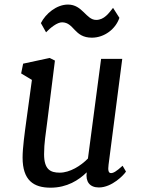

<svg xmlns="http://www.w3.org/2000/svg" viewBox="-20 -826 629 855"><path d="M80.6 -124.5C80.6 -22.5 129.9 9.8 205.1 9.8C278.8 9.8 330.6 -23.9 366.2 -58.6C360.4 -17.6 378.9 8.8 420.4 8.8C479 8.8 532.7 -47.9 541 -62L525.9 -87.9C497.1 -61.5 484.4 -55.2 474.1 -55.2C463.4 -55.2 460 -66.9 463.4 -92.3L524.4 -564H430.2L371.6 -120.1C339.8 -87.4 291 -57.1 246.1 -57.1C203.6 -57.1 176.3 -71.8 176.3 -139.6C176.3 -189 183.6 -228.5 190.9 -287.6L224.6 -556.2L201.2 -567.9L83 -542.5L74.2 -499L122.1 -470.2L97.7 -291.5C89.8 -233.4 80.6 -167.5 80.6 -124.5ZM185.1 -682.1C203.6 -701.7 234.9 -727.1 256.8 -726.6C311 -725.6 309.6 -658.2 389.2 -658.2C444.8 -658.2 495.1 -696.8 511.7 -746.6L483.4 -791C464.8 -767.6 444.3 -737.3 408.2 -737.3C363.3 -737.3 347.7 -805.7 282.7 -805.7C231.9 -805.7 183.1 -765.1 162.1 -723.1Z"/></svg>

Font: Merriweather
Style: Italic
Weight: 400
Italic angle: -7.5°
Designer: Eben Sorkin
Foundry: Eben Sorkin
Version: Version 1.001